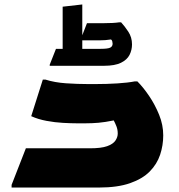

<svg xmlns="http://www.w3.org/2000/svg" viewBox="-20 -841 804 861"><path d="M32 -12 96 -176H384Q434 -176 460.5 -185.5Q487 -195 497.5 -210.5Q508 -226 508 -242Q508 -260 502 -275Q496 -290 490 -301Q451 -293 422 -290.5Q393 -288 364 -288H324Q299 -288 262.5 -290Q226 -292 188.5 -299Q151 -306 120 -320L172 -484H184Q225 -471 276 -467.5Q327 -464 376 -464H408Q459 -464 506.5 -467Q554 -470 584 -476H596Q622 -450 648.5 -411Q675 -372 693.5 -326.5Q712 -281 712 -234Q712 -189 698 -147Q684 -105 651.5 -72Q619 -39 563 -19.5Q507 0 424 0H32ZM572 -642Q572 -617 561 -595Q550 -573 522.5 -559.5Q495 -546 447 -546H203V-551L231 -622H261V-811L349 -821V-683L370 -737H444Q465 -737 484 -738Q503 -739 515 -741H523Q538 -725 555 -699.5Q572 -674 572 -642ZM424 -660H349V-622H431Q464 -622 474.5 -627.5Q485 -633 485 -645Q485 -649 483.5 -655.5Q482 -662 477 -664Q454 -660 424 -660Z"/></svg>

Font: Kufam Black
Style: Regular
Weight: 900
Designer: Wael Morcos, Artur Schmal
Foundry: Original Type
Version: Version 1.301; ttfautohint (v1.8.3)